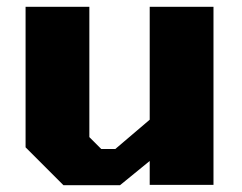

<svg xmlns="http://www.w3.org/2000/svg" viewBox="-20 -542 711 563"><path d="M166 1 55 -110V-522H242V-140L277 -105H318L419 -191V-522H606V0H419V-70L332 1Z"/></svg>

Font: Tomorrow
Style: Bold
Weight: 700
Designer: Tony de Marco, Monica Rizzolli
Foundry: Just in Type
Version: Version 2.002